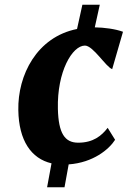

<svg xmlns="http://www.w3.org/2000/svg" viewBox="-20 -683 556 808"><path d="M196.8 4.4 178.2 105H251.5L269 8.8C372.1 1.5 439 -54.7 464.4 -94.7L433.1 -145C407.2 -111.3 372.1 -82.5 309.1 -82.5C252.4 -82.5 226.1 -122.1 223.6 -224.6C219.7 -381.8 284.2 -491.2 337.4 -491.2C372.1 -491.2 426.3 -400.4 452.1 -392.1L497.6 -549.3C466.3 -561 418 -567.4 378.9 -567.9L399.9 -663.1H326.7L304.2 -561C134.8 -527.3 54.2 -366.7 57.1 -219.7C59.1 -91.3 111.3 -15.6 196.8 4.4Z"/></svg>

Font: Merriweather
Style: Heavy Italic
Weight: 900
Italic angle: -7.5°
Designer: Eben Sorkin
Foundry: Eben Sorkin
Version: Version 1.001